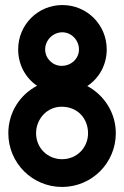

<svg xmlns="http://www.w3.org/2000/svg" viewBox="-20 -729 491 761"><path d="M329 -201C329 -143 284 -98 226 -98C168 -98 123 -143 123 -201C123 -258 167 -306 224 -306C289 -306 329 -258 329 -201ZM326 -388C373 -419 403 -472 403 -533C403 -631 325 -709 227 -709C130 -709 52 -631 52 -533C52 -473 81 -420 127 -389C59 -354 13 -283 13 -201C13 -83 108 12 226 12C344 12 439 -83 439 -201C439 -282 393 -352 326 -388ZM224 -468C188 -468 159 -498 159 -533C159 -570 190 -601 227 -601C263 -601 293 -570 293 -533C293 -497 263 -468 224 -468Z"/></svg>

Font: Advent Pro
Style: Bold
Weight: 700
Designer: Andreas Kalpakidis
Foundry: Andreas Kalpakidis
Version: Version 2.002 2008